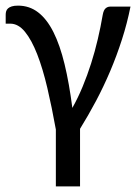

<svg xmlns="http://www.w3.org/2000/svg" viewBox="-27 -501 493 682"><path d="M171.4 161.1V-41Q157.2 -120.1 141.1 -188.7Q125 -257.3 105.2 -308.1Q85.4 -358.9 61.8 -387.9Q38.1 -417 9.3 -417H-6.8V-448.7Q-6.8 -455.1 -5.1 -460.9Q-3.4 -466.8 1.5 -471.2Q6.3 -475.6 14.9 -478.3Q23.4 -481 37.1 -481Q77.6 -481 108.6 -457Q139.6 -433.1 162.8 -387Q186 -340.8 202.4 -272.9Q218.8 -205.1 230 -117.7Q250 -153.3 266.6 -193.4Q283.2 -233.4 296.6 -275.6Q310.1 -317.9 320.3 -361.6Q330.6 -405.3 337.9 -448.2Q340.8 -464.8 347.9 -471.2Q355 -477.5 364.3 -477.5H436.5Q424.8 -418.5 406.2 -360.8Q387.7 -303.2 364.5 -248.5Q341.3 -193.8 314 -142.3Q286.6 -90.8 257.3 -43.5V161.1Z"/></svg>

Font: Carlito
Style: Regular
Weight: 400
Designer: Lukasz Dziedzic
Foundry: tyPoland Lukasz Dziedzic
Version: Version 1.103; Beta1; all basic design good, some composites